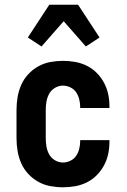

<svg xmlns="http://www.w3.org/2000/svg" viewBox="-20 -786 540 814"><path d="M247 8Q220 8 193 3Q166 -2 142 -15.5Q118 -29 99.5 -49Q81 -69 70 -94Q59 -119 54.5 -146Q50 -173 50 -200V-320Q50 -347 54.5 -374Q59 -401 70 -426Q81 -451 99.5 -471Q118 -491 142 -504.5Q166 -518 193 -523Q220 -528 247 -528Q273 -528 298.5 -523.5Q324 -519 347.5 -507.5Q371 -496 389.5 -477.5Q408 -459 420.5 -436Q433 -413 438.5 -387.5Q444 -362 444 -336V-328H320V-332Q320 -348 316 -364.5Q312 -381 303 -394.5Q294 -408 278.5 -415.5Q263 -423 247 -423Q229 -423 213 -413.5Q197 -404 188.5 -388.5Q180 -373 177 -355.5Q174 -338 174 -320V-200Q174 -182 177 -164.5Q180 -147 188.5 -131.5Q197 -116 213 -106.5Q229 -97 247 -97Q263 -97 278.5 -104.5Q294 -112 303 -125.5Q312 -139 316 -155.5Q320 -172 320 -188V-192H444V-184Q444 -158 438.5 -132.5Q433 -107 420.5 -84Q408 -61 389.5 -42.5Q371 -24 347.5 -12.5Q324 -1 298.5 3.5Q273 8 247 8ZM344 -589 250 -696 156 -589 98 -627 189 -766H311L402 -627Z"/></svg>

Font: Iosevka Extrabold
Style: Regular
Weight: 800
Monospace: yes
Designer: Belleve Invis
Foundry: Belleve Invis
Version: Version 32.5.0; ttfautohint (v1.8.4)